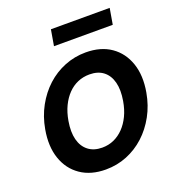

<svg xmlns="http://www.w3.org/2000/svg" viewBox="-162 -1048 1086 1188"><g transform="rotate(-20 381.0 -454.0)"><path d="M332 12Q234 12 167 -34Q100 -80 72 -161.5Q44 -243 63 -350Q77 -430 113.5 -496.5Q150 -563 202.5 -611Q255 -659 321 -685.5Q387 -712 460 -712Q559 -712 625.5 -666Q692 -620 720 -538.5Q748 -457 729 -350Q715 -270 678.5 -203.5Q642 -137 589.5 -89Q537 -41 471.5 -14.5Q406 12 332 12ZM357 -123Q399 -123 434.5 -139Q470 -155 498.5 -184.5Q527 -214 547 -255.5Q567 -297 576 -350Q588 -420 575 -470.5Q562 -521 526.5 -548.5Q491 -576 436 -576Q394 -576 358 -560.5Q322 -545 293.5 -515.5Q265 -486 245 -444.5Q225 -403 216 -350Q204 -280 217 -229.5Q230 -179 266 -151Q302 -123 357 -123ZM290 -815 308 -920H695L677 -815Z"/></g></svg>

Font: DM Sans 9pt Black
Style: Italic
Weight: 900
Italic angle: -10°
Version: Version 4.004;gftools[0.9.30]